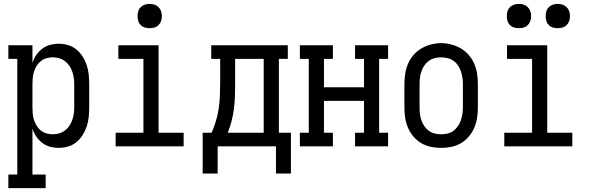

<svg xmlns="http://www.w3.org/2000/svg" viewBox="-20 -753 3040 988"><path d="M23 215V145H69V-450H23V-520H147V-429Q154 -451 166.5 -469.5Q179 -488 197 -502Q215 -516 237 -522Q259 -528 281 -528Q306 -528 330 -521Q354 -514 373 -498.5Q392 -483 405.5 -461.5Q419 -440 426.5 -417Q434 -394 436.5 -369.5Q439 -345 439 -320V-200Q439 -175 436.5 -150.5Q434 -126 426.5 -103Q419 -80 405.5 -58.5Q392 -37 373 -21.5Q354 -6 330 1Q306 8 281 8Q259 8 237 2Q215 -4 197 -18Q179 -32 166.5 -50.5Q154 -69 147 -91V145H215V215ZM251 -62Q268 -62 284 -66.5Q300 -71 313.5 -81Q327 -91 336.5 -105Q346 -119 351.5 -134.5Q357 -150 359.5 -166.5Q362 -183 362 -200V-320Q362 -337 359.5 -353.5Q357 -370 351.5 -385.5Q346 -401 336.5 -415Q327 -429 313.5 -439Q300 -449 284 -453.5Q268 -458 251 -458Q235 -458 219 -453.5Q203 -449 190 -438.5Q177 -428 168.5 -414Q160 -400 155 -384.5Q150 -369 148.5 -352.5Q147 -336 147 -320V-200Q147 -184 148.5 -167.5Q150 -151 155 -135.5Q160 -120 168.5 -106Q177 -92 190 -81.5Q203 -71 219 -66.5Q235 -62 251 -62Z M575 0V-70H718V-450H589V-520H796V-70H925V0ZM750 -608Q737 -608 725 -611.5Q713 -615 704 -624Q695 -633 691.5 -645Q688 -657 688 -670Q688 -683 691.5 -695Q695 -707 704 -716Q713 -725 725 -729Q737 -733 750 -733Q763 -733 775 -729Q787 -725 796 -716Q805 -707 809 -695Q813 -683 813 -670Q813 -657 809 -645Q805 -633 796 -624Q787 -615 775 -611.5Q763 -608 750 -608Z M1023 140V-70H1069Q1082 -100 1091.5 -131.5Q1101 -163 1105.5 -195Q1110 -227 1111.5 -259.5Q1113 -292 1113 -325V-450H1067V-520H1461V-450H1415V-70H1477V140H1400V0H1100V140ZM1337 -70V-450H1190V-325Q1190 -293 1189 -260.5Q1188 -228 1184 -195.5Q1180 -163 1172 -131.5Q1164 -100 1152 -70Z M1523 0V-70H1569V-450H1523V-520H1693V-450H1647V-304H1853V-450H1807V-520H1977V-450H1931V-70H1977V0H1807V-70H1853V-234H1647V-70H1693V0Z M2250 8Q2223 8 2196.5 2.5Q2170 -3 2147.5 -16.5Q2125 -30 2107.5 -50.5Q2090 -71 2079.5 -95.5Q2069 -120 2065 -146.5Q2061 -173 2061 -200V-320Q2061 -347 2065 -373.5Q2069 -400 2079.5 -424.5Q2090 -449 2107.5 -469.5Q2125 -490 2148 -503.5Q2171 -517 2197 -524Q2223 -531 2250 -531Q2277 -531 2303 -524Q2329 -517 2352 -503.5Q2375 -490 2392.5 -469.5Q2410 -449 2420.5 -424.5Q2431 -400 2435 -373.5Q2439 -347 2439 -320V-200Q2439 -173 2435 -146.5Q2431 -120 2420.5 -95.5Q2410 -71 2392.5 -50.5Q2375 -30 2352.5 -16.5Q2330 -3 2303.5 2.5Q2277 8 2250 8ZM2250 -62Q2267 -62 2283.5 -66Q2300 -70 2313.5 -80Q2327 -90 2336.5 -104Q2346 -118 2351.5 -134Q2357 -150 2359.5 -166.5Q2362 -183 2362 -200V-320Q2362 -337 2359.5 -354Q2357 -371 2351.5 -386.5Q2346 -402 2336.5 -416.5Q2327 -431 2313 -440.5Q2299 -450 2282 -454Q2265 -458 2248 -458Q2232 -458 2215.5 -453.5Q2199 -449 2185.5 -439Q2172 -429 2163 -415Q2154 -401 2148.5 -385.5Q2143 -370 2141 -353.5Q2139 -337 2139 -320V-200Q2139 -183 2141 -166.5Q2143 -150 2148.5 -134Q2154 -118 2163.5 -104Q2173 -90 2186.5 -80Q2200 -70 2216.5 -66Q2233 -62 2250 -62Z M2575 0V-70H2718V-450H2589V-520H2796V-70H2925V0ZM2850 -608Q2837 -608 2825 -611.5Q2813 -615 2804 -624Q2795 -633 2791.5 -645Q2788 -657 2788 -670Q2788 -683 2791.5 -695Q2795 -707 2804 -716Q2813 -725 2825 -729Q2837 -733 2850 -733Q2863 -733 2875 -729Q2887 -725 2896 -716Q2905 -707 2909 -695Q2913 -683 2913 -670Q2913 -657 2909 -645Q2905 -633 2896 -624Q2887 -615 2875 -611.5Q2863 -608 2850 -608ZM2650 -608Q2637 -608 2625 -611.5Q2613 -615 2604 -624Q2595 -633 2591.5 -645Q2588 -657 2588 -670Q2588 -683 2591.5 -695Q2595 -707 2604 -716Q2613 -725 2625 -729Q2637 -733 2650 -733Q2663 -733 2675 -729Q2687 -725 2696 -716Q2705 -707 2709 -695Q2713 -683 2713 -670Q2713 -657 2709 -645Q2705 -633 2696 -624Q2687 -615 2675 -611.5Q2663 -608 2650 -608Z"/></svg>

Font: Iosevka Gothic
Style: Regular
Weight: 400
Monospace: yes
Designer: Belleve Invis
Foundry: Belleve Invis
Version: Version 15.5.1; ttfautohint (v1.8.4)